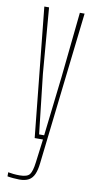

<svg xmlns="http://www.w3.org/2000/svg" viewBox="-91 -639 438 878"><g transform="rotate(10 128.5 -200.5)"><path d="M65.5 199Q54.5 199 37.2 197.5Q20 196 10 194V175Q20.5 177 34.2 178.5Q48 180 63.5 180Q99 180 110.2 165Q121.5 150 126.5 109L140.5 0H102L41 -600H63L88 -296L119 -20H142.5L174.5 -296L206 -600H228L146.5 109Q143 141 134.2 160.8Q125.5 180.5 109 189.8Q92.5 199 65.5 199Z"/></g></svg>

Font: Big Shoulders Display Thin Thin
Style: Regular
Weight: 250
Version: Version 2.002